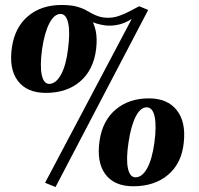

<svg xmlns="http://www.w3.org/2000/svg" viewBox="-20 -734 799 771"><path d="M227 -714Q302 -714 339 -667Q376 -620 366 -537Q356 -454 302.5 -407.5Q249 -361 164 -361Q88 -361 51.5 -409.5Q15 -458 28 -545Q40 -625 93 -669.5Q146 -714 227 -714ZM223 -678Q198 -678 178.5 -641Q159 -604 149 -537Q140 -471 147.5 -434Q155 -397 178 -397Q205 -398 225 -434.5Q245 -471 253 -536Q262 -603 254 -640.5Q246 -678 223 -678ZM203 17 161 0 509 -658Q483 -641 455.5 -635Q428 -629 402 -632Q367 -637 341 -650Q315 -663 291 -673.5Q267 -684 238 -682L226 -714Q264 -714 288 -707.5Q312 -701 329 -691Q346 -681 363.5 -673Q381 -665 403 -663Q431 -661 456 -669.5Q481 -678 502 -689.5Q523 -701 539 -709L575 -694ZM578 -339Q652 -339 689.5 -292Q727 -245 718 -162Q710 -79 655.5 -32.5Q601 14 515 14Q439 14 403 -34.5Q367 -83 380 -170Q392 -250 445 -294.5Q498 -339 578 -339ZM569 -303Q544 -303 525 -266Q506 -229 496 -162Q486 -96 493.5 -59Q501 -22 524 -22Q551 -22 571 -58.5Q591 -95 600 -161Q609 -228 601 -265.5Q593 -303 569 -303Z"/></svg>

Font: Cinzel ExtraBold
Style: Regular
Weight: 800
Designer: Natanael Gama
Version: Version 2.000